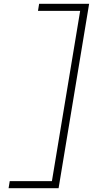

<svg xmlns="http://www.w3.org/2000/svg" viewBox="-20 -843 540 1006"><path d="M25 143 31 106H252L400 -786H179L185 -823H447L287 143Z"/></svg>

Font: Iosevka Term Curly XLt Obl
Style: Regular
Weight: 200
Italic angle: -9°
Designer: Belleve Invis
Foundry: Belleve Invis
Version: Version 32.3.0